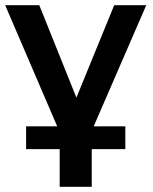

<svg xmlns="http://www.w3.org/2000/svg" viewBox="-22 -525 591 743"><path d="M209 198V52H79V-36H211V-9L-2 -505H130L289 -109H258L420 -505H544L331 -14V-36H463V52H333V198Z"/></svg>

Font: Mulish ExtraLight
Style: Regular
Weight: 200
Designer: Vernon Adams
Foundry: Vernon Adams
Version: Version 3.603